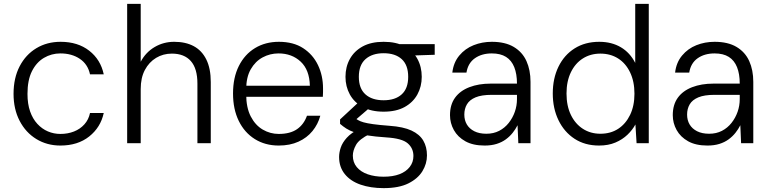

<svg xmlns="http://www.w3.org/2000/svg" viewBox="-20 -740 3977 992"><path d="M292 12Q223 12 168 -21.5Q113 -55 81.5 -115.5Q50 -176 50 -255Q50 -337 81.5 -397.5Q113 -458 168 -491Q223 -524 293 -524Q382 -524 441 -478Q500 -432 516 -356H445Q434 -408 392.5 -436Q351 -464 292 -464Q246 -464 207 -441Q168 -418 145 -372Q122 -326 122 -255Q122 -203 135.5 -164.5Q149 -126 173 -100Q197 -74 227.5 -61Q258 -48 292 -48Q330 -48 362 -60.5Q394 -73 416 -97.5Q438 -122 445 -156H516Q500 -82 441 -35Q382 12 292 12Z M637 0V-720H707V-421Q733 -470 779 -497Q825 -524 880 -524Q939 -524 981 -501.5Q1023 -479 1046 -432.5Q1069 -386 1069 -316V0H1000V-308Q1000 -386 966 -424.5Q932 -463 868 -463Q823 -463 786.5 -441Q750 -419 728.5 -378.5Q707 -338 707 -280V0Z M1420 12Q1350 12 1296.5 -21.5Q1243 -55 1213.5 -115.5Q1184 -176 1184 -257Q1184 -339 1214 -399Q1244 -459 1297.5 -491.5Q1351 -524 1421 -524Q1496 -524 1546.5 -491Q1597 -458 1623 -403.5Q1649 -349 1649 -283Q1649 -274 1649 -264Q1649 -254 1648 -240H1236V-297H1581Q1579 -379 1533.5 -421.5Q1488 -464 1419 -464Q1375 -464 1337 -443.5Q1299 -423 1275.5 -382Q1252 -341 1252 -278V-253Q1252 -184 1275.5 -138.5Q1299 -93 1337.5 -70.5Q1376 -48 1420 -48Q1479 -48 1514.5 -72.5Q1550 -97 1566 -142H1635Q1623 -98 1594.5 -63Q1566 -28 1522 -8Q1478 12 1420 12Z M1962 232Q1895 232 1843 214Q1791 196 1761.5 159.5Q1732 123 1732 71Q1732 48 1740.5 22.5Q1749 -3 1771.5 -28Q1794 -53 1835 -74L1891 -48Q1836 -21 1819.5 8.5Q1803 38 1803 64Q1803 99 1823.5 123.5Q1844 148 1880 160.5Q1916 173 1962 173Q2010 173 2044 160Q2078 147 2097 122.5Q2116 98 2116 66Q2116 26 2086.5 0.5Q2057 -25 1977 -30Q1917 -34 1877.5 -40.5Q1838 -47 1812 -56Q1786 -65 1769 -76Q1752 -87 1737 -100V-123L1834 -213L1899 -191L1800 -106L1807 -134Q1819 -126 1830 -119.5Q1841 -113 1858.5 -108Q1876 -103 1908 -98.5Q1940 -94 1993 -90Q2064 -85 2106 -65.5Q2148 -46 2167 -13.5Q2186 19 2186 63Q2186 106 2162.5 144.5Q2139 183 2090 207.5Q2041 232 1962 232ZM1962 -163Q1898 -163 1854 -187Q1810 -211 1787.5 -252Q1765 -293 1765 -343Q1765 -395 1788 -436Q1811 -477 1854.5 -500.5Q1898 -524 1962 -524Q2027 -524 2070.5 -500.5Q2114 -477 2136.5 -436Q2159 -395 2159 -343Q2159 -293 2136.5 -252Q2114 -211 2070.5 -187Q2027 -163 1962 -163ZM1962 -222Q2022 -222 2055.5 -252.5Q2089 -283 2089 -343Q2089 -404 2055.5 -434.5Q2022 -465 1962 -465Q1903 -465 1868.5 -434.5Q1834 -404 1834 -343Q1834 -283 1868 -252.5Q1902 -222 1962 -222ZM2047 -451 2024 -512H2226V-457Z M2484 12Q2424 12 2384.5 -10Q2345 -32 2325 -68Q2305 -104 2305 -145Q2305 -199 2331 -235Q2357 -271 2405 -289.5Q2453 -308 2515 -308H2651Q2651 -358 2637 -393Q2623 -428 2594.5 -446Q2566 -464 2521 -464Q2469 -464 2433.5 -439Q2398 -414 2390 -365H2317Q2323 -417 2353 -453Q2383 -489 2427 -506.5Q2471 -524 2521 -524Q2590 -524 2634.5 -497.5Q2679 -471 2700 -424.5Q2721 -378 2721 -317V0H2658L2654 -93Q2644 -73 2629 -54Q2614 -35 2593.5 -20Q2573 -5 2546 3.5Q2519 12 2484 12ZM2493 -49Q2530 -49 2559 -64Q2588 -79 2608.5 -105Q2629 -131 2640 -162.5Q2651 -194 2651 -228V-250H2521Q2468 -250 2437 -237Q2406 -224 2392.5 -201Q2379 -178 2379 -148Q2379 -119 2392 -97Q2405 -75 2430.5 -62Q2456 -49 2493 -49Z M3075 12Q3002 12 2948.5 -23Q2895 -58 2865.5 -119Q2836 -180 2836 -257Q2836 -335 2865.5 -395.5Q2895 -456 2949 -490Q3003 -524 3076 -524Q3140 -524 3187.5 -496Q3235 -468 3262 -415V-720H3332V0H3269L3263 -97Q3248 -69 3222 -44Q3196 -19 3159.5 -3.5Q3123 12 3075 12ZM3082 -49Q3135 -49 3174 -74.5Q3213 -100 3235.5 -146.5Q3258 -193 3258 -256Q3258 -319 3235.5 -366Q3213 -413 3173.5 -438Q3134 -463 3082 -463Q3031 -463 2991.5 -438Q2952 -413 2929.5 -366.5Q2907 -320 2907 -257Q2907 -193 2929.5 -146.5Q2952 -100 2991.5 -74.5Q3031 -49 3082 -49Z M3635 12Q3575 12 3535.5 -10Q3496 -32 3476 -68Q3456 -104 3456 -145Q3456 -199 3482 -235Q3508 -271 3556 -289.5Q3604 -308 3666 -308H3802Q3802 -358 3788 -393Q3774 -428 3745.5 -446Q3717 -464 3672 -464Q3620 -464 3584.5 -439Q3549 -414 3541 -365H3468Q3474 -417 3504 -453Q3534 -489 3578 -506.5Q3622 -524 3672 -524Q3741 -524 3785.5 -497.5Q3830 -471 3851 -424.5Q3872 -378 3872 -317V0H3809L3805 -93Q3795 -73 3780 -54Q3765 -35 3744.5 -20Q3724 -5 3697 3.5Q3670 12 3635 12ZM3644 -49Q3681 -49 3710 -64Q3739 -79 3759.5 -105Q3780 -131 3791 -162.5Q3802 -194 3802 -228V-250H3672Q3619 -250 3588 -237Q3557 -224 3543.5 -201Q3530 -178 3530 -148Q3530 -119 3543 -97Q3556 -75 3581.5 -62Q3607 -49 3644 -49Z"/></svg>

Font: DM Sans 12pt Light
Style: Regular
Weight: 300
Version: Version 4.004;gftools[0.9.30]